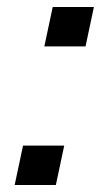

<svg xmlns="http://www.w3.org/2000/svg" viewBox="-20 -530 293 550"><path d="M107 -397 131 -510H249L225 -397ZM22 0 46 -113H164L140 0Z"/></svg>

Font: Saira Expanded Medium
Style: Italic
Weight: 500
Width: 7
Italic angle: -12°
Designer: Hector Gatti with collaboration of the Omnibus-Type team
Foundry: Omnibus-Type
Version: Version 1.101